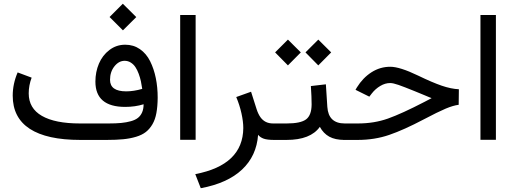

<svg xmlns="http://www.w3.org/2000/svg" viewBox="-20 -747 2740 1025"><path d="M564.9 -656.2 635.7 -727.1 707.5 -655.8 636.2 -585ZM746.6 -190.4Q701.2 -176.3 648.4 -176.3Q489.3 -176.3 489.3 -311.5Q489.3 -362.8 508.1 -407.2Q526.9 -451.7 564 -480Q601.1 -508.3 648.4 -508.3Q692.9 -508.3 727.1 -484.6Q761.2 -460.9 781.5 -420.2Q801.8 -379.4 811.8 -330.1Q821.8 -280.8 821.8 -225.1Q821.3 -178.2 814.9 -143.6Q808.6 -108.9 793.9 -83.7Q779.3 -58.6 758.8 -42.5Q738.3 -26.4 706.5 -16.8Q674.8 -7.3 637.9 -3.7Q601.1 0 550.3 0H408.7Q230 0 138.9 -59.3Q47.9 -118.7 47.9 -236.3Q47.9 -299.3 74.2 -360.4L148.9 -332.5Q133.3 -291 133.3 -248.5Q133.3 -168.9 203.6 -128.4Q273.9 -87.9 406.7 -87.9H560.5Q599.1 -87.9 627 -90.6Q654.8 -93.3 678.5 -99.9Q702.1 -106.4 716.6 -117.9Q731 -129.4 738.8 -147.5Q746.6 -165.5 746.6 -190.4ZM739.3 -272.5Q736.3 -293.9 732.2 -313.2Q728 -332.5 720.5 -353Q712.9 -373.5 703.1 -388.4Q693.4 -403.3 678.5 -412.8Q663.6 -422.4 645.5 -422.4Q614.3 -422.4 590.8 -392.8Q567.4 -363.3 567.4 -320.8Q567.4 -259.3 653.8 -259.3Q693.4 -259.3 739.3 -272.5Z M941.9 -667H1024.4V-0.5H941.9Z M1278.8 -63.5Q1278.8 -98.1 1269 -142.1Q1259.3 -186 1241.2 -229L1320.3 -257.3L1350.1 -163.6Q1358.4 -138.2 1370.1 -121.6Q1381.8 -105 1398.7 -96.4Q1415.5 -87.9 1438 -87.9H1457V0H1443.4Q1407.2 0 1388.2 -6.6Q1369.1 -13.2 1357.9 -27.3Q1349.6 85.4 1272.2 158.2Q1194.8 231 1051.8 257.8L1022.5 182.6Q1277.3 133.8 1278.8 -63.5Z M1610.8 -467.3 1679.2 -535.6 1748 -467.3 1679.2 -397.9ZM1448.7 -467.3 1517.1 -535.6 1585.9 -467.3 1517.1 -397.9ZM1831.1 0H1819.3Q1769.5 0 1738 -17.3Q1706.5 -34.7 1687.5 -69.8Q1637.7 0 1509.8 0H1437V-87.9H1510.7Q1584.5 -87.9 1613.8 -109.6Q1643.1 -131.3 1643.6 -189Q1643.6 -229 1639.6 -287.6L1719.7 -296.9L1727.5 -176.3Q1733.4 -87.9 1820.3 -87.9H1831.1Z M1811.5 0V-87.9H1891.1Q1977.5 -87.9 2051 -114Q2124.5 -140.1 2246.1 -203.1L2284.2 -223.1Q2278.3 -225.1 2269.8 -228.8Q2261.2 -232.4 2240.2 -241.2Q2219.2 -250 2193.8 -260.3Q2136.2 -283.7 2107.4 -293.7Q2078.6 -303.7 2063 -303.7Q2036.1 -303.7 2010 -288.1Q1983.9 -272.5 1964.8 -248L1951.7 -231L1877.9 -267.6L1885.3 -280.3Q1917 -331.5 1963.1 -361.1Q2009.3 -390.6 2063.5 -390.6Q2114.3 -390.6 2211.4 -343.8Q2288.1 -306.6 2337.9 -289.6Q2387.7 -272.5 2429.7 -270.5L2428.7 -187.5Q2399.9 -184.1 2359.1 -167Q2318.4 -149.9 2241.7 -109.4Q2136.2 -53.7 2058.1 -26.9Q1980 0 1889.6 0Z M2544.9 -667H2627.4V-0.5H2544.9Z"/></svg>

Font: Vazir FD
Style: FD
Weight: 400
Foundry: Based on Dejavu fonts, by Saber Rastikerdar
Version: Version 26.0.0